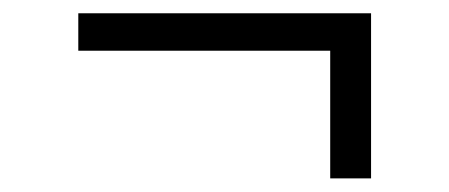

<svg xmlns="http://www.w3.org/2000/svg" viewBox="-20 -420 660 282"><path d="M95 -400.5H525V-345.5H95ZM525 -400.5V-158H465V-400.5Z"/></svg>

Font: Monaspace Xenon Var ExtraLight
Style: Regular
Weight: 200
Designer: Riley Cran and the Lettermatic Team
Version: Version 1.200 (Monaspace Xenon Var)